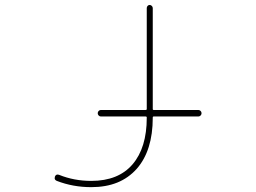

<svg xmlns="http://www.w3.org/2000/svg" viewBox="-20 -773 1040 780"><path d="M350.6 -12.7Q276.4 -12.7 210.9 -38.1Q202.1 -42 202.1 -48.8Q202.1 -51.8 203.1 -55.7Q208 -67.4 220.7 -62.5Q281.2 -38.1 350.6 -38.1Q460.9 -38.1 518.6 -105.5Q576.2 -172.9 576.2 -294.9V-295.9Q576.2 -299.8 571.3 -299.8H389.6Q384.8 -299.8 380.9 -303.7Q377 -307.6 377 -313Q377 -318.4 380.9 -322.3Q384.8 -326.2 389.6 -326.2H571.3Q576.2 -326.2 576.2 -330.1V-740.2Q576.2 -745.1 579.6 -749Q583 -752.9 587.9 -752.9Q592.8 -752.9 596.7 -749Q600.6 -745.1 600.6 -740.2V-330.1Q600.6 -326.2 604.5 -326.2H786.1Q791 -326.2 794.9 -322.3Q798.8 -318.4 798.8 -313Q798.8 -307.6 794.9 -303.7Q791 -299.8 786.1 -299.8H604.5Q600.6 -299.8 600.6 -295.9V-294.9Q600.6 -161.1 535.2 -86.9Q502 -49.8 456.1 -31.2Q410.2 -12.7 350.6 -12.7Z"/></svg>

Font: Rounded Mgen+ 1m thin
Style: Regular
Weight: 100
Designer: [Source Han Sans]
Ryoko NISHIZUKA  (kana & ideographs); Paul D. Hunt (Latin, Greek & Cyrillic); Wenlong ZHANG  (bopomofo
Version: Version 1.059.20150602